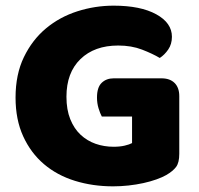

<svg xmlns="http://www.w3.org/2000/svg" viewBox="-20 -643 704 679"><path d="M614 -99Q614 -68 603 -53Q592 -38 568 -24Q554 -16 533 -8.5Q512 -1 487 4.5Q462 10 434.5 13Q407 16 380 16Q308 16 245 -3.5Q182 -23 135.5 -62.5Q89 -102 62 -161Q35 -220 35 -298Q35 -380 64.5 -441Q94 -502 142.5 -542.5Q191 -583 253.5 -603Q316 -623 382 -623Q477 -623 532.5 -592.5Q588 -562 588 -513Q588 -487 575 -468Q562 -449 545 -438Q520 -453 482.5 -467.5Q445 -482 398 -482Q314 -482 264.5 -434Q215 -386 215 -301Q215 -255 228.5 -221.5Q242 -188 265 -166.5Q288 -145 318 -134.5Q348 -124 382 -124Q404 -124 421 -128Q438 -132 447 -137V-231H340Q334 -242 328.5 -260Q323 -278 323 -298Q323 -334 339.5 -350Q356 -366 382 -366H551Q581 -366 597.5 -349.5Q614 -333 614 -303Z"/></svg>

Font: Baloo Bhai
Style: Regular
Weight: 400
Designer: Supriya Tembe, Noopur Datye and Ek Type
Foundry: Ek Type
Version: Version 1.443;PS 1.000;hotconv 16.6.51;makeotf.lib2.5.65220;